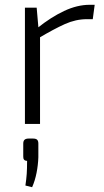

<svg xmlns="http://www.w3.org/2000/svg" viewBox="-20 -517 435 801"><path d="M133 -485 141 -393 147 -378V0H84V-485ZM375 -497 367 -437H343Q296 -437 250.5 -416.5Q205 -396 141 -358L136 -400Q192 -445 247 -471Q302 -497 354 -497ZM117 61Q130 61 135 66Q140 71 140 82V139Q139 171 132.5 204Q126 237 114 264L86 257Q90 230 91.5 208.5Q93 187 93 154Q76 154 77 135V82Q77 71 82.5 66Q88 61 100 61Z"/></svg>

Font: Exo 2 Light
Style: Regular
Weight: 300
Designer: Natanael Gama
Foundry: Natanael Gama
Version: Version 2.010